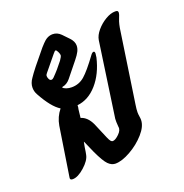

<svg xmlns="http://www.w3.org/2000/svg" viewBox="-106 -649 725 755"><g transform="rotate(-20 256.0 -271.5)"><path d="M63 0 95 -206Q101 -241 123 -268Q90 -288 55 -352Q47 -366 47 -382Q47 -401 60 -419Q76 -444 138 -518Q141 -521 150.5 -531.5Q160 -542 170.5 -547.5Q181 -553 193 -553Q212 -553 227 -538L252 -512Q267 -496 267 -479Q267 -467 261 -455Q255 -443 242 -427L192 -365Q178 -348 159 -345L157 -343Q161 -338 171 -334.5Q181 -331 193 -331Q224 -331 247 -351Q270 -371 308 -423Q315 -433 321 -433Q326 -433 326 -424L324 -408Q309 -344 273 -303Q237 -262 190 -257Q190 -247 188 -241L184 -206Q211 -198 227 -164L254 -100Q260 -86 264 -81.5Q268 -77 272 -77Q283 -77 299 -92.5Q315 -108 312 -122Q310 -146 311 -156L356 -469Q359 -488 375.5 -507.5Q392 -527 414 -540Q436 -553 455 -553Q462 -553 464.5 -551Q467 -549 467 -543Q467 -538 459.5 -520Q452 -502 448 -471L405 -181Q402 -162 402 -150Q402 -142 403.5 -133Q405 -124 405 -118Q405 -91 378.5 -61Q352 -31 315.5 -10.5Q279 10 252 10Q236 10 222 -4Q208 -18 187 -63L165 -113H164L160 -92Q157 -70 155 -62Q151 -40 123 -15Q95 10 73 10Q61 10 63 0ZM138 -391Q162 -415 185 -445Q195 -459 195 -465Q195 -470 190.5 -479.5Q186 -489 182 -489Q179 -489 171 -479L130 -429Q126 -424 120.5 -417.5Q115 -411 115 -407Q115 -400 118.5 -393Q122 -386 128 -386Q133 -386 138 -391Z"/></g></svg>

Font: Charm
Style: Bold
Weight: 700
Designer: Katatrad Aksorn Co.,Ltd.
Foundry: Cadson Demak Co.,Ltd.
Version: Version 1.001